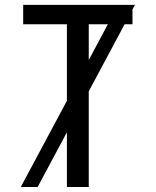

<svg xmlns="http://www.w3.org/2000/svg" viewBox="-20 -752 626 772"><path d="M63.5 0 249 -346.7V-654.3H73.2V-732.4H522.5L512.7 -714.4V-654.3H481L336.9 -384.8V0H249V-220.2L131.3 0ZM336.9 -510.7 413.6 -654.3H336.9Z"/></svg>

Font: Consola Mono
Style: Book
Weight: 400
Monospace: yes
Version: Version 2.001